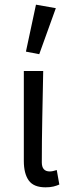

<svg xmlns="http://www.w3.org/2000/svg" viewBox="-20 -790 302 822"><path d="M175 12Q124 12 103 -17.5Q82 -47 82 -101V-486H165Q163 -387 161 -285Q159 -183 159 -95Q159 -56 193 -56Q205 -56 223 -62L234 0Q223 5 209 8.5Q195 12 175 12ZM91 -569 134 -770 219 -755 148 -558Z"/></svg>

Font: CV Source Sans
Style: Regular
Weight: 400
Designer: Paul D. Hunt
Foundry: Adobe Systems Incorporated
Version: Version 3.001